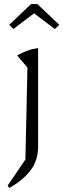

<svg xmlns="http://www.w3.org/2000/svg" viewBox="-20 -732 314 952"><path d="M26 200 18 188 106 59 116 -397 65 -457Q89 -471 115 -480.5Q141 -490 169 -494V-4Q169 63 131.5 112.5Q94 162 26 200ZM165 -712 274 -609 252 -588 149 -666 46 -588 26 -609 134 -712Z"/></svg>

Font: Piazzolla Thin ExtraLight
Style: Regular
Weight: 250
Version: Version 2.005